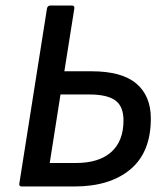

<svg xmlns="http://www.w3.org/2000/svg" viewBox="-20 -675 595 695"><path d="M59 0Q48 0 50 -11L150 -644Q152 -655 163 -655H240Q251 -655 249 -644L213 -417H311Q421 -417 473.5 -372.5Q526 -328 526 -246Q526 -124 452 -62Q378 0 249 0ZM160 -85H255Q338 -85 382.5 -124.5Q427 -164 427 -239Q427 -290 397.5 -311.5Q368 -333 303 -333H199Z"/></svg>

Font: Sofia Sans SemiBold
Style: Italic
Weight: 600
Italic angle: -9°
Designer: Botio Nikoltchev, Ani Petrova
Foundry: lettersoup
Version: Version 4.100-B